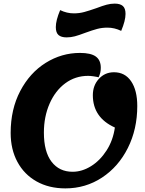

<svg xmlns="http://www.w3.org/2000/svg" viewBox="-20 -1018 802 1063"><path d="M494 -491Q494 -545 527.5 -581.5Q561 -618 611 -618Q672 -618 706 -568Q740 -518 740 -431Q740 -303 688 -199Q636 -95 545 -35Q454 25 342 25Q251 25 182.5 -13.5Q114 -52 76.5 -121.5Q39 -191 39 -282Q39 -413 92 -514Q145 -615 233 -670Q321 -725 423 -725Q483 -725 510.5 -705Q538 -685 538 -643Q538 -628 535.5 -617Q533 -606 526 -590Q515 -593 497.5 -595.5Q480 -598 468 -598Q397 -598 341.5 -557Q286 -516 254.5 -444Q223 -372 223 -284Q223 -178 265.5 -122.5Q308 -67 382 -67Q434 -67 484 -98Q534 -129 570 -185Q606 -241 616 -312Q494 -367 494 -491ZM289 -868Q289 -905 313 -962Q350 -944 389 -944Q419 -944 446.5 -951.5Q474 -959 514 -973Q548 -986 570.5 -992Q593 -998 615 -998Q645 -998 660 -985Q675 -972 675 -941Q675 -904 651 -847Q614 -865 575 -865Q545 -865 518.5 -858Q492 -851 451 -836Q417 -823 394.5 -817Q372 -811 349 -811Q319 -811 304 -824Q289 -837 289 -868Z"/></svg>

Font: Lemonada SemiBold
Style: Regular
Weight: 600
Designer: Mohamed Gaber (Arabic) Eduardo Tunni (Latin)
Foundry: Kief Type Foundry
Version: Version 3.006